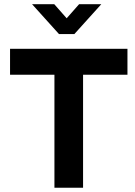

<svg xmlns="http://www.w3.org/2000/svg" viewBox="-20 -884 637 904"><path d="M27.3 -654.3V-532.2H236.3V0H371.1V-532.2H580.1V-654.3ZM257.8 -723.6H330.1L457 -864.3H352.5L293.9 -797.9L235.4 -864.3H130.9Z"/></svg>

Font: Sen-gleads
Style: Bold
Weight: 700
Designer: Kosal Sen, Philatype
Foundry: Philatype
Version: Version 1.004; ttfautohint (v1.8.3)